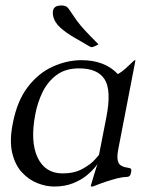

<svg xmlns="http://www.w3.org/2000/svg" viewBox="-20 -671 546 702"><path d="M369 -243Q388 -341 362.5 -381Q337 -421 269 -421Q219 -421 186.5 -396.5Q154 -372 135.5 -334Q117 -296 109 -253Q90 -153 117.5 -95Q145 -37 209 -37Q251 -37 280.5 -53Q310 -69 325.5 -86Q341 -103 342 -105ZM412 -123Q406 -92 413 -76.5Q420 -61 451 -57Q462 -56 460 -45L458 -36Q456 -24 442 -24Q429 -24 409 -19Q389 -14 366.5 -6.5Q344 1 322 10Q321 11 316 11H314Q312 11 312 8Q314 2 323 -29Q332 -60 343 -90H348Q344 -81 331.5 -64.5Q319 -48 298 -30.5Q277 -13 247 -1Q217 11 178 11Q148 11 116.5 -1.5Q85 -14 60 -41Q35 -68 24.5 -112.5Q14 -157 27 -221Q43 -303 82 -353.5Q121 -404 173 -427.5Q225 -451 278 -451Q363 -451 411 -400Q425 -408 438.5 -420Q452 -432 461.5 -441.5Q471 -451 473 -451Q476 -451 475 -449ZM340 -509 331 -504Q321 -499 317 -499Q315 -498 312.5 -499Q310 -500 308 -501Q281 -517 252 -533.5Q223 -550 201 -569.5Q179 -589 174 -614Q171 -631 177.5 -641Q184 -651 205 -651Q213 -651 219.5 -648.5Q226 -646 231 -639Q247 -615 259.5 -597.5Q272 -580 290.5 -560Q309 -540 340 -509Z"/></svg>

Font: Young Serif Light
Style: Italic
Weight: 300
Italic angle: -10.979°
Designer: Bastien Sozeau
Foundry: NBR — Bastien Sozeau
Version: Version 5.001